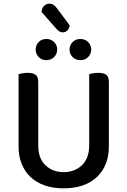

<svg xmlns="http://www.w3.org/2000/svg" viewBox="-20 -1010 693 1044"><path d="M572 -213Q572 -162 555.5 -120Q539 -78 507.5 -48Q476 -18 430.5 -2Q385 14 326 14Q268 14 222.5 -2Q177 -18 145.5 -48Q114 -78 97.5 -120Q81 -162 81 -213V-607Q88 -609 102 -611.5Q116 -614 131 -614Q160 -614 174 -603Q188 -592 188 -564V-219Q188 -148 227.5 -111Q267 -74 326 -74Q356 -74 381 -83.5Q406 -93 425 -111Q444 -129 454.5 -156Q465 -183 465 -219V-607Q472 -609 486 -611.5Q500 -614 515 -614Q544 -614 558 -603Q572 -592 572 -564ZM291 -741Q291 -717 274.5 -700Q258 -683 232 -683Q206 -683 190 -700Q174 -717 174 -741Q174 -764 190 -781Q206 -798 232 -798Q258 -798 274.5 -781Q291 -764 291 -741ZM476 -741Q476 -717 459.5 -700Q443 -683 417 -683Q391 -683 374.5 -700Q358 -717 358 -741Q358 -764 374.5 -781Q391 -798 417 -798Q443 -798 459.5 -781Q476 -764 476 -741ZM206 -945Q207 -965 219 -977.5Q231 -990 247 -990Q262 -990 272 -983Q282 -976 292 -962L359 -872Q356 -853 345.5 -843.5Q335 -834 322 -834Q311 -834 303 -839Q295 -844 286 -854Z"/></svg>

Font: Baloo Thambi 2 Medium
Style: Regular
Weight: 500
Designer: Aadarsh Rajan and Ek Type
Foundry: Ek Type
Version: Version 1.640;hotconv 1.0.111;makeotfexe 2.5.65597; ttfautoh